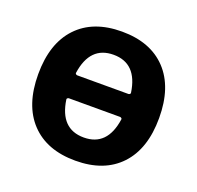

<svg xmlns="http://www.w3.org/2000/svg" viewBox="-101 -638 775 755"><g transform="rotate(20 287.0 -260.0)"><path d="M180 -212Q177 -212 174 -209.5Q171 -207 172 -204Q189 -87 287 -87Q385 -87 402 -204Q403 -207 400 -209.5Q397 -212 394 -212ZM172 -316Q171 -313 174 -310.5Q177 -308 180 -308H394Q397 -308 400 -310.5Q403 -313 402 -316Q385 -433 287 -433Q189 -433 172 -316ZM473.5 -60.5Q407 10 287 10Q167 10 100.5 -60.5Q34 -131 34 -260Q34 -389 100.5 -459.5Q167 -530 287 -530Q407 -530 473.5 -459.5Q540 -389 540 -260Q540 -131 473.5 -60.5Z"/></g></svg>

Font: Rounded Mplus 1c Bold
Style: Bold
Weight: 700
Version: Version 1.059.20150529